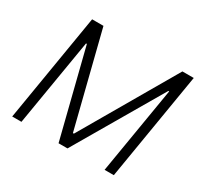

<svg xmlns="http://www.w3.org/2000/svg" viewBox="-150 -926 1181 1125"><g transform="rotate(30 440.5 -363.5)"><path d="M171.9 -727.3H248.6L407.7 -93.8H414.4L782.7 -727.3H859.4L738.6 0H676.1L774.1 -587H768.5L425.1 0H364.7L217.3 -587H211.6L113.6 0H51.1Z"/></g></svg>

Font: Inter UI Light
Style: Italic
Weight: 300
Italic angle: 9.39999°
Designer: Rasmus Andersson
Foundry: rsms
Version: 3.2;8d6f07862